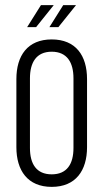

<svg xmlns="http://www.w3.org/2000/svg" viewBox="-20 -720 404 750"><path d="M140 -700 86 -614H121L190 -700ZM227 -700 173 -614H208L277 -700ZM182 -566C88 -566 44 -503 44 -411V-145C44 -54 88 10 182 10C276 10 320 -54 320 -145V-411C320 -503 276 -566 182 -566ZM267 -142C267 -80 242 -39 182 -39C122 -39 97 -80 97 -142V-414C97 -476 122 -518 182 -518C242 -518 267 -476 267 -414Z"/></svg>

Font: Modon Arabic
Style: Regular
Weight: 400
Designer: Ahmedzaza
Foundry: Ahmedzaza
Version: Version 2.010